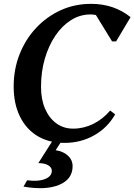

<svg xmlns="http://www.w3.org/2000/svg" viewBox="-20 -726 698 997"><path d="M315 16Q234 16 175 -19.5Q116 -55 83.5 -121Q51 -187 51 -277Q51 -367 82 -445Q113 -523 168 -581.5Q223 -640 295.5 -673Q368 -706 453 -706Q572 -706 658 -637L583 -511H562L478 -648Q465 -651 450 -651Q396 -651 349.5 -622Q303 -593 268 -541.5Q233 -490 213 -422Q193 -354 193 -275Q193 -210 214 -161.5Q235 -113 272.5 -85.5Q310 -58 360 -58Q414 -58 464 -82.5Q514 -107 552 -152L578 -132Q538 -62 468.5 -23Q399 16 315 16ZM102 243 121 210Q177 218 213 204Q249 190 249 161Q249 143 230 132Q211 121 179 121L263 -11H311L269 54Q309 60 333 82.5Q357 105 357 137Q357 205 287 234Q217 263 102 243Z"/></svg>

Font: Platypi Medium
Style: Italic
Weight: 500
Italic angle: -13°
Designer: David Sargent
Foundry: Bolt Cutter Type
Version: Version 1.200; ttfautohint (v1.8.4.7-5d5b)